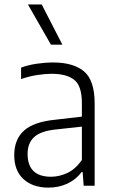

<svg xmlns="http://www.w3.org/2000/svg" viewBox="-20 -828 510 856"><path d="M196 8.5Q126.5 8.5 85 -29.2Q43.5 -67 43.5 -136Q43.5 -206.5 86.8 -245.5Q130 -284.5 224 -294L345 -308V-368.5Q345 -445.5 310.8 -472.2Q276.5 -499 210.5 -499Q181.5 -499 145.8 -493.5Q110 -488 74 -475.5V-526.5Q104.5 -538 143.2 -543.8Q182 -549.5 216.5 -549.5Q307 -549.5 354.5 -509.8Q402 -470 402 -366.5V0H353L348.5 -61H344Q318.5 -27 280 -9.2Q241.5 8.5 196 8.5ZM103 -142Q103 -40 208 -40Q243.5 -40 280 -56.8Q316.5 -73.5 345 -115V-263.5L226.5 -250.5Q161.5 -243.5 132.2 -216.8Q103 -190 103 -142ZM207 -629 104.5 -808H166L258 -629Z"/></svg>

Font: Encode Sans SmCnd Lt
Style: Regular
Weight: 300
Width: 4
Designer: Multiple Designers
Foundry: Impallari Type
Version: Version 3.002; ttfautohint (v1.8.3) -l 8 -r 50 -G 200 -x 14 